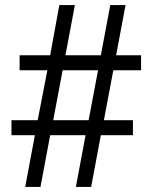

<svg xmlns="http://www.w3.org/2000/svg" viewBox="-20 -734 599 754"><path d="M79 0 117 -203H25V-262H128L166 -458H57V-517H177L213 -714H274L237 -517H376L413 -714H473L436 -517H534V-458H425L388 -262H502V-203H376L338 0H278L316 -203H177L139 0ZM189 -262H328L365 -458H226Z"/></svg>

Font: NotoSerif-Regular
Style: Regular
Weight: 400
Designer: Monotype Design Team
Foundry: Monotype Imaging Inc.
Version: Version 2.007; ttfautohint (v1.8) -l 8 -r 50 -G 200 -x 14 -D